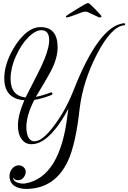

<svg xmlns="http://www.w3.org/2000/svg" viewBox="-20 -912 837 1253"><path d="M154 321Q104 321 75 302Q42 279 42 237Q42 211 59 189Q77 167 103 167Q122 167 136 181Q148 193 148 209Q148 221 143 231.5Q138 242 131 250Q117 264 97 264Q74 264 66 246Q65 265 84 275Q104 286 130 286Q134 286 138 286Q142 286 146 285Q374 244 421 -166Q422 -174 423.5 -183Q425 -192 426 -202Q401 -155 376 -117.5Q351 -80 325 -51Q254 29 186 29Q143 29 119 -7Q97 -38 97 -94Q97 -161 139 -258Q8 -267 8 -401Q8 -479 51 -565Q68 -598 87 -626Q106 -654 128 -676Q184 -735 244 -735Q356 -735 356 -603Q356 -532 312 -448Q289 -405 264 -363.5Q239 -322 214 -280Q258 -288 309 -308Q311 -309 315 -309Q322 -309 322 -302Q322 -294 313 -291Q255 -268 204 -260Q152 -160 152 -82Q152 -45 163 -20Q177 10 205 10Q251 10 315 -69Q403 -178 459 -320Q623 -739 785 -760H789Q797 -760 797 -755Q797 -747 790 -747Q705 -738 611 -555Q521 -379 500 -205Q487 -86 467.5 0Q448 86 423 139Q339 318 154 321ZM147 -276 231 -441Q280 -537 295 -603Q301 -629 301 -650Q301 -715 249 -715Q213 -715 167 -671Q119 -624 84 -546Q66 -506 57.5 -469Q49 -432 49 -398Q49 -287 147 -276ZM418 -798Q410 -798 410 -806Q410 -807 423.5 -816Q437 -825 457 -837.5Q477 -850 497.5 -862.5Q518 -875 533.5 -883.5Q549 -892 553 -892H556Q560 -892 573.5 -879.5Q587 -867 603 -850.5Q619 -834 630.5 -821Q642 -808 642 -806Q642 -798 630 -798Q626 -798 602 -810Q578 -822 555 -832Q547 -836 537 -836Q531 -836 525.5 -834.5Q520 -833 513 -831Q497 -825 475.5 -817Q454 -809 437.5 -803.5Q421 -798 418 -798Z"/></svg>

Font: Carattere
Style: Regular
Weight: 400
Designer: Robert E. Leuschke
Foundry: Robert E. Leuschke
Version: Version 1.010; ttfautohint (v1.8.3)